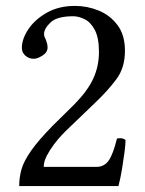

<svg xmlns="http://www.w3.org/2000/svg" viewBox="-20 -630 490 650"><path d="M54 -468Q54 -498 76 -531Q98 -564 138.5 -587Q179 -610 234 -610Q275 -610 313.5 -594.5Q352 -579 377.5 -545.5Q403 -512 403 -458Q403 -401 374.5 -362.5Q346 -324 303 -283L202 -186Q200 -184 188.5 -172Q177 -160 163 -141.5Q149 -123 138.5 -103Q128 -83 128 -65H306Q333 -65 348 -86.5Q363 -108 376 -161Q395 -165 405 -156Q405 -141 401.5 -114.5Q398 -88 393 -57.5Q388 -27 381 0H45Q45 -30 53 -57.5Q61 -85 85.5 -120Q110 -155 159 -205L233 -278Q277 -323 296 -364.5Q315 -406 315 -454Q315 -502 301 -528.5Q287 -555 266.5 -565Q246 -575 228 -575Q173 -575 151 -554Q129 -533 129 -514Q129 -508 132.5 -501.5Q136 -495 137 -490Q139 -485 140 -480Q141 -475 141 -469Q141 -453 124 -442Q107 -431 94 -431Q78 -431 66 -441.5Q54 -452 54 -468Z"/></svg>

Font: Ponomar
Style: Regular
Weight: 400
Version: Version 1.301; ttfautohint (v1.8.4.7-5d5b)